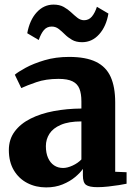

<svg xmlns="http://www.w3.org/2000/svg" viewBox="-20 -804 588 835"><path d="M180.5 11Q135.5 11 98.8 -8Q62 -27 40.2 -63.5Q18.5 -100 18.5 -151.5Q18.5 -198 43.8 -232Q69 -266 112.8 -288Q156.5 -310 213.5 -320.8Q270.5 -331.5 334 -332V-363Q334 -396.5 325.5 -418Q317 -439.5 295.5 -450.2Q274 -461 234.5 -461Q179.5 -461 137.8 -446.5Q96 -432 72.5 -421L44.5 -479Q58 -491 91.5 -509.2Q125 -527.5 173.5 -542Q222 -556.5 280.5 -556.5Q353.5 -556.5 397.5 -535Q441.5 -513.5 461.2 -469.8Q481 -426 481 -358.5V-57L530.5 -55V-5Q519 -2.5 497.5 1Q476 4.5 450.8 7.2Q425.5 10 404 10Q368 10 354.2 0Q340.5 -10 340.5 -40.5V-69.5Q329 -52.5 306.5 -33.8Q284 -15 252.2 -2Q220.5 11 180.5 11ZM254.5 -73.5Q273 -73.5 295.8 -84Q318.5 -94.5 334 -110.5V-276Q279 -276 244.8 -261.2Q210.5 -246.5 195 -222.2Q179.5 -198 179.5 -168.5Q179.5 -138.5 189 -117.2Q198.5 -96 215.2 -84.8Q232 -73.5 254.5 -73.5ZM98.5 -659.5Q109 -717 139.8 -750.5Q170.5 -784 213 -784Q239 -784 257.2 -773.8Q275.5 -763.5 289.5 -750.2Q303.5 -737 316.5 -726.8Q329.5 -716.5 345 -716Q366 -716 379.2 -731.5Q392.5 -747 401.5 -774.5L451.5 -745Q442 -689 411.2 -654.8Q380.5 -620.5 337 -620.5Q311 -620.5 293.2 -630.8Q275.5 -641 262 -654.5Q248.5 -668 235.2 -678.2Q222 -688.5 205 -688.5Q184 -688.5 171 -673.2Q158 -658 148.5 -630Z"/></svg>

Font: Merriweather 48pt ExtraBold
Style: Regular
Weight: 800
Version: Version 2.100